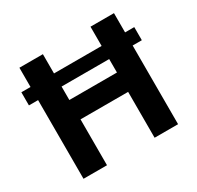

<svg xmlns="http://www.w3.org/2000/svg" viewBox="-155 -908 1120 1089"><g transform="rotate(-30 405.0 -363.5)"><path d="M774.9 -601.2H714.8V-727.3H561.1V-601.2H249.3V-727.3H95.5V-601.2H35.5V-515.3H95.5V0H249.3V-300.4H561.1V0H714.8V-515.3H774.9ZM249.3 -427.2V-515.3H561.1V-427.2Z"/></g></svg>

Font: Magic Ui Pro
Style: Bold
Weight: 700
Designer: Stefan Endress, Andreas Faust
Version: Version 1.000;FEAKit 1.0